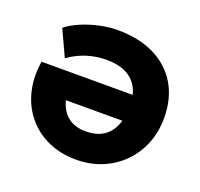

<svg xmlns="http://www.w3.org/2000/svg" viewBox="-100 -636 794 762"><g transform="rotate(20 297.0 -255.0)"><path d="M293.5 15Q227.5 15 174.5 -9Q121.5 -33 86 -76Q50.5 -119 36 -177.2Q21.5 -235.5 32.5 -303.5H468L467.5 -193H114.5L170 -244.5Q170 -176 201.8 -139.8Q233.5 -103.5 290.5 -103.5Q333.5 -103.5 362.8 -121.2Q392 -139 407 -173.8Q422 -208.5 422 -259.5Q422 -304.5 404.8 -335.8Q387.5 -367 354.2 -383Q321 -399 273.5 -399Q229.5 -399 189.2 -386Q149 -373 114.5 -348L63.5 -458Q86.5 -477 122 -492.2Q157.5 -507.5 197.5 -516.2Q237.5 -525 274.5 -525Q364.5 -525 429.8 -492.8Q495 -460.5 530.5 -401Q566 -341.5 566 -259.5Q566 -200.5 545.8 -150.2Q525.5 -100 488.5 -63Q451.5 -26 401.8 -5.5Q352 15 293.5 15Z"/></g></svg>

Font: Geologica Roman
Style: Bold
Weight: 700
Designer: Sindre Bremnes, Frode Helland
Foundry: Monokrom Skriftforlag AS
Version: Version 1.010;gftools[0.9.28]